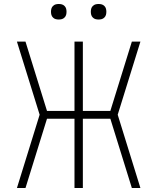

<svg xmlns="http://www.w3.org/2000/svg" viewBox="-20 -944 790 964"><path d="M65 0 179 -368 65 -735H108L216 -387H354V-735H396V-387H534L642 -735H685L571 -368L685 0H642L534 -348H396V0H354V-348H216L108 0ZM475 -846Q467 -846 459.5 -848Q452 -850 446 -856Q440 -862 438 -869.5Q436 -877 436 -885Q436 -893 438 -900.5Q440 -908 446 -914Q452 -920 459.5 -922Q467 -924 475 -924Q483 -924 490.5 -922Q498 -920 504 -914Q510 -908 512 -900.5Q514 -893 514 -885Q514 -877 512 -869.5Q510 -862 504 -856Q498 -850 490.5 -848Q483 -846 475 -846ZM275 -846Q267 -846 259.5 -848Q252 -850 246 -856Q240 -862 238 -869.5Q236 -877 236 -885Q236 -893 238 -900.5Q240 -908 246 -914Q252 -920 259.5 -922Q267 -924 275 -924Q283 -924 290.5 -922Q298 -920 304 -914Q310 -908 312 -900.5Q314 -893 314 -885Q314 -877 312 -869.5Q310 -862 304 -856Q298 -850 290.5 -848Q283 -846 275 -846Z"/></svg>

Font: Zed Sans Extralight Extended
Style: Regular
Weight: 200
Width: 7
Designer: Belleve Invis
Foundry: Belleve Invis
Version: Version 1.0.0; ttfautohint (v1.8.4)